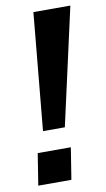

<svg xmlns="http://www.w3.org/2000/svg" viewBox="-82 -746 435 788"><g transform="rotate(-10 135.0 -352.5)"><path d="M70 -217 116 -705H270L161 -217ZM12 0 33 -132H171L150 0Z"/></g></svg>

Font: Nunito Sans 7pt Condensed
Style: Bold Italic
Weight: 700
Width: 3
Italic angle: -9°
Designer: Vernon Adams
Foundry: Vernon Adams
Version: Version 3.101;gftools[0.9.27]